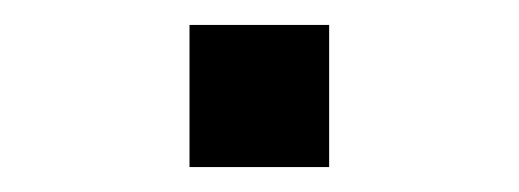

<svg xmlns="http://www.w3.org/2000/svg" viewBox="-20 -429 416 154"><path d="M132 -295V-409H244V-295Z"/></svg>

Font: Archivo SemiExpanded
Style: Regular
Weight: 400
Width: 6
Designer: Hector Gatti
Foundry: Omnibus-Type
Version: Version 2.001